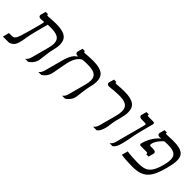

<svg xmlns="http://www.w3.org/2000/svg" viewBox="86 -1345 2155 2155"><g transform="rotate(45 1164.0 -267.0)"><path d="M425.3 -96.2Q420.4 -77.1 412.1 -62Q403.8 -46.9 393.8 -35.2Q383.8 -23.4 373.3 -14.9Q362.8 -6.3 353 0H305.7Q316.9 -8.3 327.9 -22.2Q338.9 -36.1 346.7 -64.9L401.9 -269.5Q408.2 -293 411.4 -312.7Q414.6 -332.5 414.6 -349.6Q414.6 -378.9 404.5 -398.4Q394.5 -418 374.8 -429.7Q355 -441.4 325.4 -446.3Q295.9 -451.2 256.3 -451.2Q246.6 -451.2 235.8 -450.7Q225.1 -450.2 213.9 -449.2L195.3 -378.9Q189.9 -357.9 183.6 -333.7Q177.2 -309.6 171.4 -286.4Q165.5 -263.2 160.9 -243.4Q156.2 -223.6 154.3 -211.9Q145 -155.3 137.5 -118.7Q129.9 -82 119.4 -58.8Q108.9 -35.6 93 -22.5Q77.1 -9.3 50.8 0H-46.9L-26.9 -75.7H13.2Q30.8 -75.7 43 -80.1Q55.2 -84.5 66.2 -102.5Q77.1 -120.6 89.4 -157.5Q101.6 -194.3 119.1 -259.3L153.8 -388.2Q158.2 -404.3 161.1 -415.5Q164.1 -426.8 164.1 -433.6Q164.1 -439.9 160.2 -443.8L119.6 -439.5Q117.2 -439 112.3 -439Q98.1 -439 88.4 -445.8Q78.6 -452.6 78.6 -465.8Q78.6 -470.2 80.1 -476.1L95.7 -535.2H134.8L133.3 -529.8Q132.8 -528.8 132.8 -526.9Q132.8 -522.9 136.5 -520.5Q140.1 -518.1 150.4 -518.1Q153.3 -518.1 156.7 -518.3Q160.2 -518.6 164.1 -519Q190.4 -521.5 220 -522.9Q249.5 -524.4 275.9 -524.4Q328.6 -524.4 365.7 -515.9Q402.8 -507.3 426 -490.2Q449.2 -473.1 459.7 -447.8Q470.2 -422.4 470.2 -388.2Q470.2 -364.7 465.8 -337.9Q461.4 -311 453.1 -279.8Q447.8 -260.3 444.1 -233.2Q440.4 -206.1 437 -179.2Q433.6 -152.3 430.9 -129.6Q428.2 -106.9 425.3 -96.2Z M1010.7 -96.2Q1005.9 -77.1 997.6 -62Q989.3 -46.9 979.2 -35.2Q969.2 -23.4 958.7 -14.9Q948.2 -6.3 938.5 0H891.1Q902.3 -8.3 913.3 -22.2Q924.3 -36.1 932.1 -64.9L987.3 -269.5Q993.7 -293 996.8 -312.7Q1000 -332.5 1000 -349.6Q1000 -378.9 990 -398.4Q980 -418 960.2 -429.7Q940.4 -441.4 910.9 -446.3Q881.3 -451.2 841.8 -451.2Q824.7 -451.2 805.4 -450Q786.1 -448.7 765.6 -446.3Q737.8 -433.6 714.1 -399.7Q690.4 -365.7 675.8 -310.5Q673.3 -300.8 669.9 -283.9Q666.5 -267.1 662.6 -246.3Q658.7 -225.6 654.5 -203.1Q650.4 -180.7 646.7 -159.9Q643.1 -139.2 639.6 -122.3Q636.2 -105.5 633.8 -96.2Q628.4 -77.1 620.4 -62Q612.3 -46.9 602.3 -35.2Q592.3 -23.4 581.8 -14.9Q571.3 -6.3 561.5 0H514.6Q525.9 -8.3 536.6 -22.2Q547.4 -36.1 555.2 -64.9L610.4 -269.5Q620.6 -308.1 630.9 -334.7Q641.1 -361.3 652.6 -380.4Q664.1 -399.4 677.7 -413.1Q691.4 -426.8 709 -439.9Q706.5 -439 703.4 -439Q700.2 -439 697.8 -439Q683.6 -439 673.8 -445.8Q664.1 -452.6 664.1 -465.8Q664.1 -470.2 665.5 -476.1L681.2 -535.2H720.2L718.8 -529.8Q718.3 -528.8 718.3 -526.9Q718.3 -522.9 721.9 -520.5Q725.6 -518.1 735.8 -518.1Q738.8 -518.1 742.2 -518.3Q745.6 -518.6 749.5 -519Q775.9 -521.5 805.4 -522.9Q835 -524.4 861.3 -524.4Q914.1 -524.4 951.2 -515.9Q988.3 -507.3 1011.5 -490.2Q1034.7 -473.1 1045.2 -447.8Q1055.7 -422.4 1055.7 -388.2Q1055.7 -364.7 1051.3 -337.9Q1046.9 -311 1038.6 -279.8Q1033.2 -260.3 1029.5 -233.2Q1025.9 -206.1 1022.5 -179.2Q1019 -152.3 1016.4 -129.6Q1013.7 -106.9 1010.7 -96.2Z M1518.6 -234.9Q1512.7 -212.9 1509.5 -193.6Q1506.3 -174.3 1504.2 -157Q1502 -139.6 1499.8 -124.5Q1497.6 -109.4 1494.1 -96.2Q1483.4 -58.1 1471.4 -35.4Q1459.5 -12.7 1439.9 0H1382.8Q1394 -8.3 1405.3 -22.2Q1416.5 -36.1 1424.3 -64.9L1478 -264.6Q1491.7 -315.9 1491.7 -351.6Q1491.7 -381.8 1481.9 -401.9Q1472.2 -421.9 1452.6 -434.1Q1433.1 -446.3 1403.8 -451.2Q1374.5 -456.1 1335.4 -456.1Q1306.2 -456.1 1270.5 -452.9Q1234.9 -449.7 1199.7 -445.8Q1197.3 -445.3 1195.6 -445.3Q1193.8 -445.3 1191.9 -445.3Q1177.7 -445.3 1168 -451.7Q1158.2 -458 1158.2 -471.2Q1158.2 -475.6 1159.7 -481L1175.8 -540H1214.8L1213.4 -534.7Q1212.9 -533.2 1212.9 -531.2Q1212.9 -527.3 1216.6 -525.1Q1220.2 -522.9 1230.5 -522.9Q1232.9 -522.9 1236.6 -523.2Q1240.2 -523.4 1244.1 -523.9Q1270.5 -526.4 1299.6 -527.8Q1328.6 -529.3 1355 -529.3Q1408.2 -529.3 1445.3 -520.5Q1482.4 -511.7 1505.4 -494.6Q1528.3 -477.5 1538.6 -452.1Q1548.8 -426.8 1548.8 -393.1Q1548.8 -368.7 1544.2 -340.3Q1539.6 -312 1530.8 -279.8Z M1746.6 -96.2Q1736.3 -58.1 1724.1 -35.4Q1711.9 -12.7 1692.4 0H1645Q1656.2 -8.3 1667.5 -22.2Q1678.7 -36.1 1686.5 -64.9L1772.9 -388.2Q1776.9 -403.8 1779.8 -414.1Q1782.7 -424.3 1782.7 -430.2Q1782.7 -438 1777.6 -440.4Q1772.5 -442.9 1759.8 -442.9H1714.4Q1696.8 -442.9 1685.3 -449.5Q1673.8 -456.1 1673.8 -470.2Q1673.8 -475.1 1675.3 -481L1691.4 -540H1730.5L1728 -531.7Q1727.5 -530.8 1727.5 -528.3Q1727.5 -523.4 1733.6 -521Q1739.7 -518.6 1758.3 -518.6H1821.3Q1828.6 -518.6 1834.5 -515.1Q1840.3 -511.7 1840.3 -500.5Q1840.3 -494.1 1838.4 -486.8L1809.6 -378.9Q1799.3 -340.8 1792.5 -312Q1785.6 -283.2 1781 -260.3Q1776.4 -237.3 1772.9 -218.3Q1769.5 -199.2 1765.9 -180.7Q1762.2 -162.1 1757.8 -141.8Q1753.4 -121.6 1746.6 -96.2Z M2296.4 -259.3Q2277.8 -190.4 2256.3 -140.4Q2234.9 -90.3 2203.4 -57.9Q2171.9 -25.4 2126.7 -9.8Q2081.5 5.9 2015.6 5.9Q1996.6 5.9 1971.4 5.1Q1946.3 4.4 1921.1 2.9Q1896 1.5 1873 -0.7Q1850.1 -2.9 1835 -5.9L1855 -79.6Q1866.2 -76.7 1888.4 -74.5Q1910.6 -72.3 1936.8 -70.8Q1962.9 -69.3 1989.3 -68.4Q2015.6 -67.4 2035.2 -67.4Q2079.1 -67.4 2112.1 -75.4Q2145 -83.5 2169.9 -104.7Q2194.8 -126 2213.4 -163.3Q2231.9 -200.7 2247.6 -259.3Q2262.2 -314.9 2262.2 -351.6Q2262.2 -380.9 2252.9 -400.4Q2243.7 -419.9 2225.6 -431.2Q2207.5 -442.4 2180.7 -447Q2153.8 -451.7 2118.2 -451.7Q2088.4 -451.7 2065.9 -450.2Q2046.9 -434.1 2031 -415.3Q2015.1 -396.5 2003.9 -378.2Q1992.7 -359.9 1986.6 -343.5Q1980.5 -327.1 1980.5 -316.4Q1980.5 -308.1 1985.6 -304.4Q1990.7 -300.8 2002.9 -300.8H2038.6Q2056.2 -300.8 2067.6 -294.2Q2079.1 -287.6 2079.1 -273.4Q2079.1 -268.6 2077.6 -262.7L2062 -203.6H2022.9L2024.9 -211.9Q2025.4 -212.9 2025.4 -215.3Q2025.4 -220.2 2019 -222.7Q2012.7 -225.1 1994.6 -225.1H1917Q1909.7 -225.1 1903.6 -228.5Q1897.5 -231.9 1897.5 -242.7Q1897.5 -248 1899.9 -256.8Q1909.7 -293.9 1925 -325.2Q1940.4 -356.4 1957.5 -380.6Q1974.6 -404.8 1991.2 -421.6Q2007.8 -438.5 2020.5 -446.8Q2004.9 -445.3 1994.1 -445.3Q1980 -445.3 1970.5 -451.7Q1960.9 -458 1960.9 -471.2Q1960.9 -475.6 1962.4 -481L1978 -540H2017.1L2015.6 -534.7Q2014.6 -530.8 2014.6 -529.3Q2014.6 -525.4 2017.3 -523.2Q2020 -521 2026.9 -521Q2034.2 -521 2046.1 -521.5Q2058.1 -522 2072.8 -522.7Q2087.4 -523.4 2103.8 -523.9Q2120.1 -524.4 2136.2 -524.4Q2186.5 -524.4 2221.7 -516.8Q2256.8 -509.3 2278.6 -493.9Q2300.3 -478.5 2310.1 -454.6Q2319.8 -430.7 2319.8 -397.9Q2319.8 -370.1 2313.7 -335.7Q2307.6 -301.3 2296.4 -259.3Z"/></g></svg>

Font: Arian AMU Serif
Style: Italic
Weight: 400
Italic angle: -15°
Designer: Ruben Hakobyan (Tarumian)
Foundry: Ruben Hakobyan (Tarumian)
Version: Version 1.002